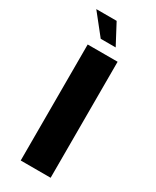

<svg xmlns="http://www.w3.org/2000/svg" viewBox="-214 -898 775 956"><g transform="rotate(30 173.0 -420.5)"><path d="M88 0V-667H260V0ZM154 -841H37L130 -724H216Z"/></g></svg>

Font: Maven Pro
Style: Black
Weight: 900
Designer: Joe Prince
Foundry: Joe Prince
Version: Version 1.003